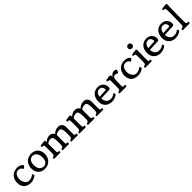

<svg xmlns="http://www.w3.org/2000/svg" viewBox="545 -2748 4621 4621"><g transform="rotate(-45 2855.0 -437.5)"><path d="M267 -65Q204 -65 151 -90Q98 -115 66.5 -167Q35 -219 35 -299Q35 -374 65.5 -433Q96 -492 153.5 -526Q211 -560 291 -560Q345 -560 379.5 -545Q414 -530 430.5 -512.5Q447 -495 447 -487Q447 -477 436.5 -464.5Q426 -452 410 -442Q394 -432 377 -428Q363 -472 332 -487Q301 -502 267 -502Q224 -502 194.5 -476.5Q165 -451 150.5 -410Q136 -369 136 -324Q136 -277 152.5 -233Q169 -189 202 -161Q235 -133 284 -133Q326 -133 367 -150.5Q408 -168 433 -194Q443 -184 451.5 -171Q460 -158 460 -148Q460 -133 440 -119Q400 -91 354 -78Q308 -65 267 -65Z M748 -65Q680 -65 628.5 -94Q577 -123 548.5 -176.5Q520 -230 520 -301Q520 -378 551.5 -436Q583 -494 640 -527Q697 -560 771 -560Q840 -560 891.5 -531Q943 -502 971.5 -449.5Q1000 -397 1000 -326Q1001 -250 969 -191Q937 -132 880 -98.5Q823 -65 748 -65ZM767 -126Q830 -126 865.5 -173Q901 -220 901 -302Q901 -396 858.5 -447.5Q816 -499 752 -499Q691 -499 655 -451.5Q619 -404 619 -320Q619 -229 660 -177.5Q701 -126 767 -126Z M1075 -80Q1065 -80 1065 -90Q1065 -97 1066.5 -108Q1068 -119 1072 -125Q1104 -127 1117.5 -141Q1131 -155 1133 -180Q1135 -197 1135.5 -234.5Q1136 -272 1136 -311Q1136 -350 1135.5 -387Q1135 -424 1134 -446Q1132 -482 1104 -485L1070 -488Q1060 -488 1060 -501Q1060 -515 1070 -533Q1087 -537 1112 -540.5Q1137 -544 1161 -547Q1185 -550 1197 -550Q1217 -550 1224.5 -540Q1232 -530 1232 -505Q1232 -498 1232 -490Q1263 -523 1303.5 -541.5Q1344 -560 1388 -560Q1431 -560 1464 -541Q1497 -522 1513 -483Q1545 -521 1590.5 -540.5Q1636 -560 1684 -560Q1743 -560 1782 -522Q1821 -484 1820 -403Q1820 -369 1819.5 -338Q1819 -307 1819 -281Q1819 -235 1820 -203.5Q1821 -172 1822 -159Q1824 -146 1828.5 -141Q1833 -136 1839 -134Q1846 -133 1861.5 -131.5Q1877 -130 1890 -130Q1890 -104 1886 -90Q1883 -80 1875 -80H1665Q1655 -80 1655 -90Q1655 -94 1656 -104.5Q1657 -115 1661 -125Q1691 -127 1705.5 -141Q1720 -155 1723 -180Q1725 -192 1725.5 -218.5Q1726 -245 1726 -273Q1726 -302 1725.5 -329Q1725 -356 1724 -367Q1720 -426 1703 -454Q1686 -482 1639 -482Q1607 -482 1577 -471.5Q1547 -461 1523 -436Q1524 -426 1524 -415Q1524 -381 1523.5 -349.5Q1523 -318 1523 -289Q1523 -241 1524 -206.5Q1525 -172 1526 -159Q1528 -146 1532.5 -141Q1537 -136 1543 -134Q1550 -133 1563 -131.5Q1576 -130 1589 -130Q1589 -104 1585 -90Q1582 -80 1574 -80H1369Q1359 -80 1359 -90Q1359 -94 1360 -104.5Q1361 -115 1365 -125Q1395 -127 1409.5 -141Q1424 -155 1427 -180Q1429 -192 1429.5 -218.5Q1430 -245 1430 -273Q1430 -302 1429.5 -329Q1429 -356 1428 -367Q1424 -426 1407 -454Q1390 -482 1343 -482Q1279 -482 1231 -435Q1231 -398 1230.5 -355Q1230 -312 1230 -270Q1230 -240 1230.5 -212Q1231 -184 1232 -159Q1233 -146 1238 -140.5Q1243 -135 1249 -134Q1267 -131 1295 -131Q1295 -121 1294 -108Q1293 -95 1291 -90Q1288 -80 1277 -80Z M1940 -80Q1930 -80 1930 -90Q1930 -97 1931.5 -108Q1933 -119 1937 -125Q1969 -127 1982.5 -141Q1996 -155 1998 -180Q2000 -197 2000.5 -234.5Q2001 -272 2001 -311Q2001 -350 2000.5 -387Q2000 -424 1999 -446Q1997 -482 1969 -485L1935 -488Q1925 -488 1925 -501Q1925 -515 1935 -533Q1952 -537 1977 -540.5Q2002 -544 2026 -547Q2050 -550 2062 -550Q2082 -550 2089.5 -540Q2097 -530 2097 -505Q2097 -498 2097 -490Q2128 -523 2168.5 -541.5Q2209 -560 2253 -560Q2296 -560 2329 -541Q2362 -522 2378 -483Q2410 -521 2455.5 -540.5Q2501 -560 2549 -560Q2608 -560 2647 -522Q2686 -484 2685 -403Q2685 -369 2684.5 -338Q2684 -307 2684 -281Q2684 -235 2685 -203.5Q2686 -172 2687 -159Q2689 -146 2693.5 -141Q2698 -136 2704 -134Q2711 -133 2726.5 -131.5Q2742 -130 2755 -130Q2755 -104 2751 -90Q2748 -80 2740 -80H2530Q2520 -80 2520 -90Q2520 -94 2521 -104.5Q2522 -115 2526 -125Q2556 -127 2570.5 -141Q2585 -155 2588 -180Q2590 -192 2590.5 -218.5Q2591 -245 2591 -273Q2591 -302 2590.5 -329Q2590 -356 2589 -367Q2585 -426 2568 -454Q2551 -482 2504 -482Q2472 -482 2442 -471.5Q2412 -461 2388 -436Q2389 -426 2389 -415Q2389 -381 2388.5 -349.5Q2388 -318 2388 -289Q2388 -241 2389 -206.5Q2390 -172 2391 -159Q2393 -146 2397.5 -141Q2402 -136 2408 -134Q2415 -133 2428 -131.5Q2441 -130 2454 -130Q2454 -104 2450 -90Q2447 -80 2439 -80H2234Q2224 -80 2224 -90Q2224 -94 2225 -104.5Q2226 -115 2230 -125Q2260 -127 2274.5 -141Q2289 -155 2292 -180Q2294 -192 2294.5 -218.5Q2295 -245 2295 -273Q2295 -302 2294.5 -329Q2294 -356 2293 -367Q2289 -426 2272 -454Q2255 -482 2208 -482Q2144 -482 2096 -435Q2096 -398 2095.5 -355Q2095 -312 2095 -270Q2095 -240 2095.5 -212Q2096 -184 2097 -159Q2098 -146 2103 -140.5Q2108 -135 2114 -134Q2132 -131 2160 -131Q2160 -121 2159 -108Q2158 -95 2156 -90Q2153 -80 2142 -80Z M2902 -305Q2906 -228 2946 -181.5Q2986 -135 3061 -135Q3099 -135 3136 -150Q3173 -165 3198 -191Q3219 -168 3219 -145Q3218 -130 3198 -116Q3161 -89 3115 -77Q3069 -65 3028 -65Q2967 -65 2915 -91.5Q2863 -118 2831.5 -170Q2800 -222 2800 -300Q2800 -377 2828.5 -435.5Q2857 -494 2909.5 -527Q2962 -560 3034 -560Q3093 -560 3135.5 -536Q3178 -512 3201.5 -469.5Q3225 -427 3225 -373Q3225 -345 3213.5 -331.5Q3202 -318 3174 -316ZM3026 -502Q2977 -502 2945 -464.5Q2913 -427 2905 -362L3128 -375Q3131 -436 3103.5 -469Q3076 -502 3026 -502Z M3305 -80Q3295 -80 3295 -90Q3295 -97 3296.5 -108Q3298 -119 3302 -125Q3334 -127 3347.5 -141Q3361 -155 3363 -180Q3365 -197 3365.5 -234.5Q3366 -272 3366 -311Q3366 -350 3365.5 -387Q3365 -424 3364 -446Q3362 -482 3334 -485L3300 -488Q3290 -489 3290 -501Q3290 -515 3300 -533Q3317 -537 3342 -540.5Q3367 -544 3391 -547Q3415 -550 3427 -550Q3447 -550 3454.5 -540Q3462 -530 3462 -505Q3462 -492 3462 -476Q3484 -515 3516 -537.5Q3548 -560 3587 -560Q3610 -560 3624 -555Q3638 -550 3648 -544Q3655 -540 3655 -532Q3655 -513 3643.5 -486.5Q3632 -460 3618 -450Q3572 -476 3538 -476Q3508 -476 3491.5 -456.5Q3475 -437 3468 -403.5Q3461 -370 3460 -328Q3460 -315 3460 -301.5Q3460 -288 3460 -275Q3460 -245 3460.5 -214.5Q3461 -184 3462 -159Q3463 -146 3468 -140.5Q3473 -135 3479 -134Q3495 -133 3513.5 -132Q3532 -131 3545 -131Q3545 -121 3544 -108Q3543 -95 3541 -90Q3538 -80 3527 -80Z M3917 -65Q3854 -65 3801 -90Q3748 -115 3716.5 -167Q3685 -219 3685 -299Q3685 -374 3715.5 -433Q3746 -492 3803.5 -526Q3861 -560 3941 -560Q3995 -560 4029.5 -545Q4064 -530 4080.5 -512.5Q4097 -495 4097 -487Q4097 -477 4086.5 -464.5Q4076 -452 4060 -442Q4044 -432 4027 -428Q4013 -472 3982 -487Q3951 -502 3917 -502Q3874 -502 3844.5 -476.5Q3815 -451 3800.5 -410Q3786 -369 3786 -324Q3786 -277 3802.5 -233Q3819 -189 3852 -161Q3885 -133 3934 -133Q3976 -133 4017 -150.5Q4058 -168 4083 -194Q4093 -184 4101.5 -171Q4110 -158 4110 -148Q4110 -133 4090 -119Q4050 -91 4004 -78Q3958 -65 3917 -65Z M4175 -80Q4165 -80 4165 -94Q4165 -111 4171 -125Q4207 -127 4221.5 -141Q4236 -155 4238 -180Q4240 -197 4240.5 -232Q4241 -267 4241 -306Q4241 -345 4240.5 -382.5Q4240 -420 4239 -442Q4237 -478 4209 -481L4175 -484Q4165 -484 4165 -497Q4165 -510 4175 -528Q4190 -532 4217.5 -536Q4245 -540 4271.5 -543Q4298 -546 4310 -546Q4343 -546 4340 -506Q4338 -477 4337 -437.5Q4336 -398 4335.5 -354.5Q4335 -311 4335 -270Q4335 -240 4335.5 -212Q4336 -184 4337 -159Q4338 -146 4343 -140.5Q4348 -135 4354 -134Q4363 -133 4377.5 -132Q4392 -131 4405 -131Q4405 -104 4401 -90Q4398 -80 4387 -80ZM4281 -635Q4250 -635 4230 -654.5Q4210 -674 4210 -702Q4210 -732 4230 -751Q4250 -770 4281 -770Q4312 -770 4331 -751Q4350 -732 4350 -702Q4350 -674 4331 -654.5Q4312 -635 4281 -635Z M4557 -305Q4561 -228 4601 -181.5Q4641 -135 4716 -135Q4754 -135 4791 -150Q4828 -165 4853 -191Q4874 -168 4874 -145Q4873 -130 4853 -116Q4816 -89 4770 -77Q4724 -65 4683 -65Q4622 -65 4570 -91.5Q4518 -118 4486.5 -170Q4455 -222 4455 -300Q4455 -377 4483.5 -435.5Q4512 -494 4564.5 -527Q4617 -560 4689 -560Q4748 -560 4790.5 -536Q4833 -512 4856.5 -469.5Q4880 -427 4880 -373Q4880 -345 4868.5 -331.5Q4857 -318 4829 -316ZM4681 -502Q4632 -502 4600 -464.5Q4568 -427 4560 -362L4783 -375Q4786 -436 4758.5 -469Q4731 -502 4681 -502Z M5067 -305Q5071 -228 5111 -181.5Q5151 -135 5226 -135Q5264 -135 5301 -150Q5338 -165 5363 -191Q5384 -168 5384 -145Q5383 -130 5363 -116Q5326 -89 5280 -77Q5234 -65 5193 -65Q5132 -65 5080 -91.5Q5028 -118 4996.5 -170Q4965 -222 4965 -300Q4965 -377 4993.5 -435.5Q5022 -494 5074.5 -527Q5127 -560 5199 -560Q5258 -560 5300.5 -536Q5343 -512 5366.5 -469.5Q5390 -427 5390 -373Q5390 -345 5378.5 -331.5Q5367 -318 5339 -316ZM5191 -502Q5142 -502 5110 -464.5Q5078 -427 5070 -362L5293 -375Q5296 -436 5268.5 -469Q5241 -502 5191 -502Z M5455 -80Q5445 -80 5445 -90Q5445 -94 5446 -106.5Q5447 -119 5451 -125Q5491 -127 5506.5 -143.5Q5522 -160 5523 -185Q5526 -253 5528 -346.5Q5530 -440 5530 -532Q5530 -581 5529.5 -626.5Q5529 -672 5527 -710Q5526 -727 5519.5 -737Q5513 -747 5496 -748L5464 -750Q5454 -750 5454 -763Q5454 -777 5464 -795Q5479 -799 5505.5 -802Q5532 -805 5558 -807.5Q5584 -810 5596 -810Q5616 -810 5623.5 -800Q5631 -790 5629 -765Q5627 -744 5625.5 -694.5Q5624 -645 5622.5 -579Q5621 -513 5620.5 -441.5Q5620 -370 5620 -306Q5620 -268 5620 -234.5Q5620 -201 5621 -175Q5622 -156 5628 -145.5Q5634 -135 5648 -133Q5654 -132 5669.5 -131.5Q5685 -131 5695 -131Q5695 -104 5691 -90Q5688 -80 5680 -80Z"/></g></svg>

Font: Gowun Batang
Style: Bold
Weight: 700
Designer: Yanghee Ryu
Foundry: Yanghee Ryu
Version: Version 2.000